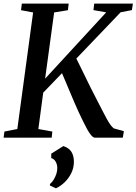

<svg xmlns="http://www.w3.org/2000/svg" viewBox="-27 -763 756 1064"><path d="M-7 0 -2.5 -34 69 -48 156.5 -694 89.5 -706.5 94 -743H353.5L349.5 -706.5L273 -694L223 -327L561.5 -694.5L491 -707L495 -743H709.5L704 -707L641.5 -695L396 -438.5Q406.5 -418 420 -390.2Q433.5 -362.5 448 -332.8Q462.5 -303 476.5 -274.8Q490.5 -246.5 502 -225Q521 -188.5 536 -158.8Q551 -129 563.2 -106.8Q575.5 -84.5 585.5 -70.8Q595.5 -57 604 -51.5L659.5 -36L653.5 0H498.5Q489 -1 478.2 -13.5Q467.5 -26 456 -46.8Q444.5 -67.5 432.2 -93.2Q420 -119 407 -146Q397 -168 385.2 -195.2Q373.5 -222.5 361.2 -251.8Q349 -281 337.5 -308.2Q326 -335.5 316.5 -357.5L212.5 -249.5L185.5 -48L263 -34L259.5 0ZM249.5 265 250 256.5Q262 247 271 232Q280 217 285.5 199.8Q291 182.5 290.5 167Q290 147.5 281.2 132.5Q272.5 117.5 257 113V88.5L324 46.5Q355.5 56.5 369.2 79.2Q383 102 382.5 136Q382 168 368 196.5Q354 225 331.5 246.8Q309 268.5 283 280.5Z"/></svg>

Font: Merriweather 60pt Medium
Style: Italic
Weight: 500
Italic angle: -7.8°
Version: Version 2.101